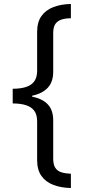

<svg xmlns="http://www.w3.org/2000/svg" viewBox="-20 -812 431 967"><path d="M44 -365Q84 -365 111.5 -374Q139 -383 153 -403Q167 -423 167 -455V-651Q167 -701 189 -731.5Q211 -762 249.5 -776.5Q288 -791 337 -792V-720Q310 -720 290 -713.5Q270 -707 259 -691.5Q248 -676 248 -645V-450Q248 -400 221 -370.5Q194 -341 142 -330V-325Q194 -315 221 -286Q248 -257 248 -206V-13Q248 18 259 34Q270 50 290 56Q310 62 337 63V135Q288 134 249.5 119.5Q211 105 189 74.5Q167 44 167 -6V-201Q167 -234 153 -253.5Q139 -273 111.5 -282Q84 -291 44 -291Z"/></svg>

Font: hexkannada15
Style: Book
Weight: 400
Designer: Jelle Bosma - Monotype Design Team
Foundry: Monotype Imaging Inc.
Version: Version 2.003